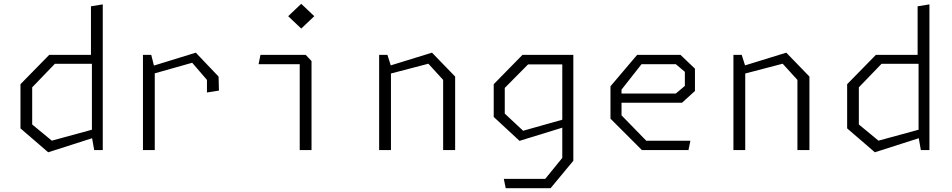

<svg xmlns="http://www.w3.org/2000/svg" viewBox="-20 -788 5000 1008"><path d="M462.5 -68V-471.5L457.5 -487V-755L519.5 -765V0H474.5ZM481 -453H268L149 -329.5V-134.5L252 -49.5L481 -112V-68L233 11.5L87.5 -114V-346L238.5 -500H481Z M1066.5 -368.5 989 -458.5 750 -391V-432L1008 -511.5L1127.5 -386L1129.5 -312.5L1066.5 -302.5ZM730.5 -500H774L792.5 -426.5V0H730.5Z M1553.5 -469 1576.5 -451H1337.5L1347.5 -500H1585L1615.5 -467.5V0H1553.5ZM1493 -703 1561.5 -768 1630 -703 1561.5 -638Z M2306.5 -368.5 2229 -453.5 1990 -391V-432L2248 -511.5L2369.5 -386V0H2306.5ZM1970.5 -500H2014L2032.5 -441.5V0H1970.5Z M2625 151H2842.5L2932 41V-139.5V-149.5V-500H2990V56L2870.5 200H2635ZM2572 -174V-346L2723 -500H2965.5V-450H2752.5L2630 -326.5V-191.5L2726.5 -101.5L2965.5 -169V-128L2707.5 -48.5Z M3185 -165V-335L3325 -500H3552.5L3628.5 -427.5V-310.5L3560.5 -248.5H3214V-297H3528L3575.5 -337V-411L3528 -451H3348L3243 -317.5V-182.5L3373 -49H3604.5L3594.5 0H3350Z M4166.5 -368.5 4089 -453.5 3850 -391V-432L4108 -511.5L4229.5 -386V0H4166.5ZM3830.5 -500H3874L3892.5 -441.5V0H3830.5Z M4802.5 -68V-471.5L4797.5 -487V-755L4859.5 -765V0H4814.5ZM4821 -453H4608L4489 -329.5V-134.5L4592 -49.5L4821 -112V-68L4573 11.5L4427.5 -114V-346L4578.5 -500H4821Z"/></svg>

Font: Monaspace Krypton Var ExLight
Style: Regular
Weight: 200
Designer: Riley Cran and the Lettermatic Team
Version: Version 1.200 (Monaspace Krypton Var)